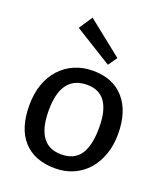

<svg xmlns="http://www.w3.org/2000/svg" viewBox="-147 -900 864 1008"><g transform="rotate(20 285.0 -395.5)"><path d="M40 -257Q40 -321 58.5 -373.5Q77 -426 111 -463Q145 -500 191.5 -520Q238 -540 294 -540Q406 -540 468 -469Q530 -398 530 -272Q530 -210 512 -158.5Q494 -107 461.5 -69.5Q429 -32 382.5 -11Q336 10 279 10Q165 10 102.5 -58Q40 -126 40 -257ZM290 -460Q145 -460 145 -265Q145 -70 285 -70Q358 -70 391.5 -120Q425 -170 425 -270Q425 -460 290 -460ZM355 -596 145 -726 195 -801 390 -646Z"/></g></svg>

Font: Bitter
Style: Regular
Weight: 400
Designer: Sol Matas
Foundry: Sol Matas
Version: Version 1.001